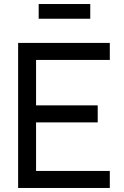

<svg xmlns="http://www.w3.org/2000/svg" viewBox="-20 -933 615 953"><path d="M172 -840V-913H428V-840ZM70 0V-720H525V-635.5H159V-410H465V-325.5H159V-84.5H525V0Z"/></svg>

Font: Cns Manrope Med
Style: Regular
Weight: 500
Designer: Mikhail Sharanda
Foundry: Mikhail Sharanda
Version: Version 4.504